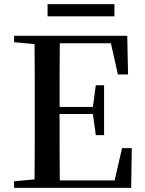

<svg xmlns="http://www.w3.org/2000/svg" viewBox="-20 -908 700 928"><path d="M210 -829H533V-888H210ZM550 -548H599L595 -735H48V-704L147 -695C148 -595 148 -495 148 -393V-342C148 -241 148 -140 147 -41L48 -32V0H614L617 -192H570L534 -36H269C268 -138 268 -241 268 -357H429L443 -255H483V-496H443L429 -391H268C268 -499 268 -600 269 -699H516Z"/></svg>

Font: GenKiMin2 TW SB
Style: Regular
Weight: 600
Version: Version 2.100;PS 2.1;hotconv 16.6.51;makeotf.lib2.5.65220 DE